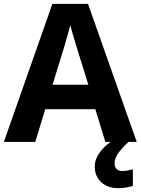

<svg xmlns="http://www.w3.org/2000/svg" viewBox="-20 -737 730 997"><path d="M527 0 475 -170H215L163 0H0L252 -717H437L690 0ZM387 -463Q382 -480 374 -506Q366 -532 358 -559Q350 -586 345 -606Q340 -586 331.5 -556.5Q323 -527 315.5 -500.5Q308 -474 304 -463L253 -297H439ZM575 111Q575 131 586 141Q597 151 614 151Q630 151 645 148Q660 145 670 142V229Q654 233 636 236.5Q618 240 594 240Q538 240 505 208.5Q472 177 472 128Q472 99 487 72Q502 45 526.5 22.5Q551 0 582 -17L647 0Q613 32 594 58.5Q575 85 575 111Z"/></svg>

Font: Noto Sans Sinhala
Style: Regular
Weight: 400
Designer: Jelle Bosma - Monotype Design Team
Foundry: Monotype Imaging Inc.
Version: Version 2.006